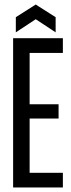

<svg xmlns="http://www.w3.org/2000/svg" viewBox="-20 -829 316 849"><path d="M38 0V-660H258V-595H111V-368H239V-305H111V-65H258V0ZM50 -686V-753L138 -809L226 -753V-686L138 -744Z"/></svg>

Font: Bricolage Grotesque 96pt Condensed Light
Style: Regular
Weight: 300
Width: 3
Designer: Mathieu Triay
Foundry: Atelier Triay
Version: Version 1.001; ttfautohint (v1.8.4.7-5d5b);gftools[0.9.33.de